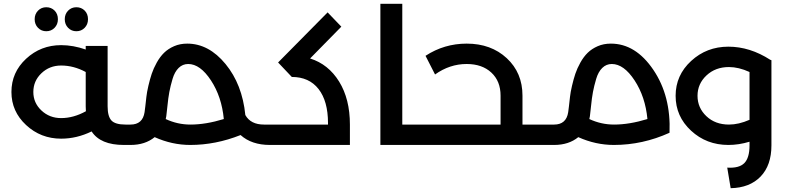

<svg xmlns="http://www.w3.org/2000/svg" viewBox="-20 -761 4130 1008"><path d="M284 -660Q284 -633 266.5 -615Q249 -597 223 -597Q197 -597 179.5 -615Q162 -633 162 -660Q162 -687 179.5 -705Q197 -723 223 -723Q249 -723 266.5 -705.5Q284 -688 284 -660ZM442 -660Q442 -633 424.5 -615Q407 -597 381 -597Q355 -597 337.5 -615Q320 -633 320 -660Q320 -687 337.5 -705Q355 -723 381 -723Q407 -723 424.5 -705.5Q442 -688 442 -660ZM651 -107Q671 -107 671 -54Q671 0 651 0H630Q507 0 461 -71Q383 -33 301 -33Q194 -33 117 -104.5Q40 -176 40 -278Q40 -381 117 -452.5Q194 -524 301 -524Q364 -524 430 -501V-520H545V-203Q545 -150 565 -128.5Q585 -107 639 -107ZM301 -141Q366 -141 431 -177Q430 -185 430 -202V-383Q367 -417 301 -417Q240 -417 197.5 -376.5Q155 -336 155 -278Q155 -221 197.5 -181Q240 -141 301 -141Z M1404 -107Q1424 -107 1424 -54Q1424 0 1404 0H1397Q1301 0 1243 -52Q1112 0 979 0Q883 0 792 -41Q742 0 665 0H651Q631 0 631 -54Q631 -107 651 -107H665Q729 -107 739 -172Q740 -178 743 -203.5Q746 -229 748.5 -252.5Q751 -276 759 -310.5Q767 -345 776.5 -373.5Q786 -402 803 -432.5Q820 -463 841.5 -484Q863 -505 894 -518.5Q925 -532 963 -532Q1076 -532 1164 -425Q1252 -318 1268 -157Q1296 -107 1366 -107ZM850 -136Q912 -107 980 -107Q1060 -107 1155 -136Q1144 -253 1087.5 -339Q1031 -425 968 -425Q939 -425 918 -404.5Q897 -384 886 -347Q875 -310 869 -278Q863 -246 859 -204.5Q855 -163 853 -151Z M1608 -454Q1704 -424 1760.5 -332.5Q1817 -241 1817 -107V0H1404Q1384 0 1384 -54Q1384 -107 1404 -107H1702V-115Q1702 -230 1652.5 -293.5Q1603 -357 1512 -357L1440 -433L1700 -696L1772 -621Z M2211 -107Q2231 -107 2231 -54Q2231 0 2211 0H1977V-741H2092V-107Z M2875 -107Q2895 -107 2895 -54Q2895 0 2875 0H2211Q2191 0 2191 -54Q2191 -107 2211 -107H2608V-259Q2608 -335 2559.5 -380Q2511 -425 2430 -425Q2341 -425 2264 -370L2214 -468Q2312 -532 2430 -532Q2558 -532 2640.5 -455.5Q2723 -379 2723 -259V-107Z M3187 -532Q3317 -532 3410 -394.5Q3503 -257 3495 -64Q3354 0 3203 0Q3107 0 3016 -41Q2966 0 2889 0H2875Q2855 0 2855 -54Q2855 -107 2875 -107H2889Q2953 -107 2963 -172Q2964 -178 2967 -203.5Q2970 -229 2972.5 -252.5Q2975 -276 2983 -310.5Q2991 -345 3000.5 -373.5Q3010 -402 3027 -432.5Q3044 -463 3065.5 -484Q3087 -505 3118 -518.5Q3149 -532 3187 -532ZM3074 -136Q3136 -107 3204 -107Q3284 -107 3379 -136Q3368 -253 3311.5 -339Q3255 -425 3192 -425Q3163 -425 3142 -404.5Q3121 -384 3110 -347Q3099 -310 3093 -278Q3087 -246 3083 -204.5Q3079 -163 3077 -151Z M4024 -447 4030 -445V2Q4030 107 3973 166Q3916 225 3816 227L3798 119Q3860 123 3887.5 95.5Q3915 68 3915 2V-17Q3859 0 3804 0Q3689 0 3608 -75Q3527 -150 3527 -258Q3527 -366 3608.5 -441Q3690 -516 3804 -516Q3917 -516 4024 -447ZM3807 -107Q3858 -107 3915 -132V-383Q3858 -409 3807 -409Q3736 -409 3689 -365Q3642 -321 3642 -258Q3642 -195 3688.5 -151Q3735 -107 3807 -107Z"/></svg>

Font: Montserrat-Arabic
Style: Regular
Weight: 400
Designer: Mohamed Gaber
Foundry: Kief Type Foundry
Version: Version 5.008;PS 005.008;hotconv 1.0.88;makeotf.lib2.5.64775